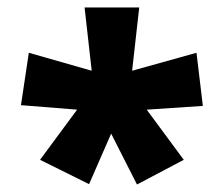

<svg xmlns="http://www.w3.org/2000/svg" viewBox="-20 -871 598 513"><path d="M352 -851 333 -682 505 -730 522 -588 372 -578 471 -444 346 -378 277 -514 218 -379 87 -444 186 -578 36 -590 57 -730 225 -682 206 -851Z"/></svg>

Font: Noto Sans Tamil UI SemiCondensed Black
Style: Regular
Weight: 900
Width: 4
Designer: Jelle Bosma - Monotype Design Team
Foundry: Monotype Imaging Inc.
Version: Version 2.004; ttfautohint (v1.8.4.7-5d5b)